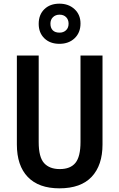

<svg xmlns="http://www.w3.org/2000/svg" viewBox="-20 -1017 651 1047"><path d="M539 -229Q539 -116 480 -53Q421 10 304 10Q191 10 131.5 -52Q72 -114 72 -229V-714H191V-242Q191 -160 220.5 -127.5Q250 -95 306 -95Q364 -95 391.5 -129Q419 -163 419 -243V-714H539ZM304 -778Q253 -778 222 -808Q191 -838 191 -887Q191 -937 222 -967Q253 -997 304 -997Q354 -997 386.5 -967Q419 -937 419 -889Q419 -839 387 -808.5Q355 -778 304 -778ZM305 -839Q326 -839 340 -852Q354 -865 354 -888Q354 -910 340.5 -923.5Q327 -937 305 -937Q283 -937 269 -923.5Q255 -910 255 -888Q255 -865 267.5 -852Q280 -839 305 -839Z"/></svg>

Font: Noto Sans Kannada Condensed SemiBold
Style: Regular
Weight: 600
Width: 3
Designer: Jelle Bosma - Monotype Design Team
Foundry: Monotype Imaging Inc.
Version: Version 2.005; ttfautohint (v1.8.4.7-5d5b)